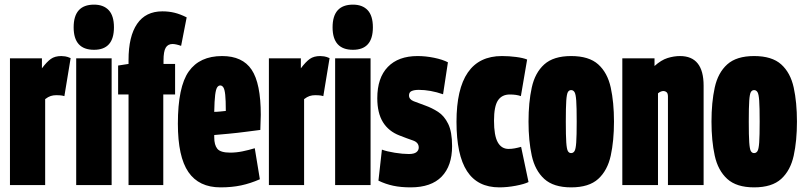

<svg xmlns="http://www.w3.org/2000/svg" viewBox="-20 -799 3474 829"><path d="M161 -547V-504Q182 -532 199.5 -544.5Q217 -557 245 -557Q252 -557 262 -555.5Q272 -554 285 -548L258 -384Q248 -387 238 -387.5Q228 -388 223 -388Q210 -388 199 -384.5Q188 -381 175 -371V0H23V-547Z M386 -584Q298 -584 298 -681Q298 -779 386 -779Q427 -779 449.5 -755Q472 -731 472 -681Q472 -584 386 -584ZM309 0V-547H462V0Z M535 0V-391H490V-516L535 -523V-540Q535 -642 572 -696Q609 -750 681 -750Q709 -750 733.5 -744Q758 -738 786 -724L762 -601Q739 -609 725 -609Q705 -609 695.5 -593Q686 -577 686 -538V-523H736V-391H685V0Z M932 10Q839 10 793.5 -56Q748 -122 748 -265Q748 -424 795 -490.5Q842 -557 939 -557Q1027 -557 1066.5 -498Q1106 -439 1106 -303Q1106 -292 1105 -272Q1104 -252 1104 -238Q1080 -235 1042 -230Q1004 -225 966.5 -221.5Q929 -218 905 -216V-206Q905 -173 918.5 -156.5Q932 -140 974 -140Q1000 -140 1027 -145.5Q1054 -151 1080 -159L1102 -25Q1061 -7 1021 1.5Q981 10 932 10ZM905 -316Q916 -316 931 -317.5Q946 -319 955 -320Q955 -366 952.5 -389.5Q950 -413 944.5 -421.5Q939 -430 931 -430Q923 -430 917.5 -421.5Q912 -413 909 -389Q906 -365 905 -316Z M1279 -547V-504Q1300 -532 1317.5 -544.5Q1335 -557 1363 -557Q1370 -557 1380 -555.5Q1390 -554 1403 -548L1376 -384Q1366 -387 1356 -387.5Q1346 -388 1341 -388Q1328 -388 1317 -384.5Q1306 -381 1293 -371V0H1141V-547Z M1504 -584Q1416 -584 1416 -681Q1416 -779 1504 -779Q1545 -779 1567.5 -755Q1590 -731 1590 -681Q1590 -584 1504 -584ZM1427 0V-547H1580V0Z M1614 -19 1629 -153Q1650 -145 1684.5 -139.5Q1719 -134 1745 -134Q1768 -134 1778 -142Q1788 -150 1788 -162Q1788 -184 1763 -192.5Q1738 -201 1705 -214Q1658 -232 1633.5 -271.5Q1609 -311 1609 -375Q1609 -463 1654.5 -510Q1700 -557 1783 -557Q1818 -557 1854.5 -549.5Q1891 -542 1914 -530L1893 -392Q1838 -411 1788 -411Q1769 -411 1757.5 -406Q1746 -401 1746 -387Q1746 -370 1766 -362Q1786 -354 1817 -343Q1845 -333 1871.5 -316Q1898 -299 1915 -264.5Q1932 -230 1932 -168Q1932 -83 1887 -36.5Q1842 10 1753 10Q1711 10 1678 3Q1645 -4 1614 -19Z M1951 -273Q1951 -557 2147 -557Q2178 -557 2208.5 -553Q2239 -549 2256 -542L2229 -384Q2210 -391 2181 -391Q2147 -391 2130 -365.5Q2113 -340 2113 -278Q2113 -214 2129 -185Q2145 -156 2176 -156Q2189 -156 2202.5 -158.5Q2216 -161 2230 -165L2262 -13Q2244 -4 2207 3Q2170 10 2136 10Q2042 10 1996.5 -60Q1951 -130 1951 -273Z M2262 -274Q2262 -357 2276 -421Q2290 -485 2330 -521Q2370 -557 2446 -557Q2523 -557 2563 -521Q2603 -485 2617 -421Q2631 -357 2631 -274Q2631 -191 2617 -127Q2603 -63 2563 -26.5Q2523 10 2446 10Q2370 10 2330 -26.5Q2290 -63 2276 -127Q2262 -191 2262 -274ZM2423 -274Q2423 -213 2425 -184Q2427 -155 2432 -146.5Q2437 -138 2446 -138Q2455 -138 2460.5 -146.5Q2466 -155 2468 -184Q2470 -213 2470 -274Q2470 -336 2468 -364.5Q2466 -393 2460.5 -401.5Q2455 -410 2446 -410Q2437 -410 2432 -401.5Q2427 -393 2425 -364.5Q2423 -336 2423 -274Z M2667 0V-547H2806V-514Q2835 -540 2862.5 -548.5Q2890 -557 2916 -557Q3018 -557 3018 -429V0H2864V-382Q2864 -396 2858 -401Q2852 -406 2845 -406Q2833 -406 2821 -396V0Z M3052 -274Q3052 -357 3066 -421Q3080 -485 3120 -521Q3160 -557 3236 -557Q3313 -557 3353 -521Q3393 -485 3407 -421Q3421 -357 3421 -274Q3421 -191 3407 -127Q3393 -63 3353 -26.5Q3313 10 3236 10Q3160 10 3120 -26.5Q3080 -63 3066 -127Q3052 -191 3052 -274ZM3213 -274Q3213 -213 3215 -184Q3217 -155 3222 -146.5Q3227 -138 3236 -138Q3245 -138 3250.5 -146.5Q3256 -155 3258 -184Q3260 -213 3260 -274Q3260 -336 3258 -364.5Q3256 -393 3250.5 -401.5Q3245 -410 3236 -410Q3227 -410 3222 -401.5Q3217 -393 3215 -364.5Q3213 -336 3213 -274Z"/></svg>

Font: Georama ExtraCondensed ExtraBold
Style: Regular
Weight: 800
Width: 2
Designer: Jean-Baptiste Levee
Foundry: Production Type
Version: Version 1.000